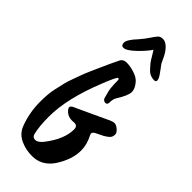

<svg xmlns="http://www.w3.org/2000/svg" viewBox="-307 -1001 1069 1069"><g transform="rotate(45 227.5 -466.5)"><path d="M248 -276 231 -275Q202 -275 184 -290.5Q166 -306 166 -316Q166 -326 179 -332.5Q192 -339 264.5 -372Q337 -405 365.5 -419Q394 -433 407.5 -433Q421 -433 438 -418.5Q455 -404 455 -390.5Q455 -377 450 -368.5Q445 -360 434.5 -352.5Q424 -345 416.5 -340.5Q409 -336 394.5 -329.5Q380 -323 377 -321Q355 -311 355 -299L358 -290Q384 -241 384 -193Q384 -121 333 -44Q287 22 212 22Q162 22 120 2.5Q78 -17 61 -58Q30 -136 30 -224Q30 -288 39 -327Q48 -366 52.5 -387Q57 -408 70 -442.5Q83 -477 88 -492Q93 -507 110.5 -546.5Q128 -586 132 -595Q160 -658 179 -696Q189 -719 217.5 -719Q246 -719 278 -708.5Q310 -698 325 -682Q353 -652 353 -623.5Q353 -595 317 -538Q306 -522 306 -490Q304 -476 291 -476Q283 -476 277 -481Q271 -486 269.5 -491.5Q268 -497 265.5 -507Q263 -517 262 -520Q252 -548 252 -612Q252 -625 244 -625Q236 -625 202 -539Q123 -343 123 -200Q123 -123 135 -75Q140 -54 161 -54Q182 -54 206 -85Q273 -172 273 -249Q273 -276 248 -276ZM408 -769Q408 -757 393.5 -757Q379 -757 364 -763Q349 -769 333.5 -786.5Q318 -804 312.5 -810.5Q307 -817 290 -845.5Q273 -874 272 -875Q251 -843 209.5 -803.5Q168 -764 145 -764Q127 -764 127 -787Q127 -810 172 -858Q194 -883 210.5 -908Q227 -933 237 -944Q247 -955 267 -955Q287 -955 307 -935.5Q327 -916 341.5 -885Q356 -854 357.5 -851.5Q359 -849 370 -834.5Q381 -820 388 -810Q408 -783 408 -769Z"/></g></svg>

Font: Devonshire
Style: Regular
Weight: 400
Designer: Astigmatic (AOETI)
Foundry: Astigmatic (AOETI)
Version: Version 1.001